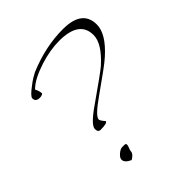

<svg xmlns="http://www.w3.org/2000/svg" viewBox="-160 -669 749 749"><g transform="rotate(-45 214.0 -294.5)"><path d="M134 -188Q120 -188 120 -206Q120 -228 187 -274Q240 -311 271 -333.5Q302 -356 310 -363Q376 -422 376 -469Q376 -548 265 -548Q215 -548 158 -530Q127 -520 103.5 -508Q80 -496 64 -480Q72 -465 73 -450Q66 -444 55 -444Q32 -444 32 -463Q32 -474 66 -499Q80 -510 91.5 -517Q103 -524 111 -528Q210 -570 307 -570Q414 -570 414 -489Q414 -438 347 -378Q333 -365 302 -342.5Q271 -320 223 -286Q157 -240 157 -222Q157 -215 172 -198Q172 -188 134 -188ZM136 -19Q109 -31 109 -48Q109 -58 121.5 -69Q134 -80 144 -81H158Q166 -81 166 -74Q166 -69 162 -59.5Q158 -50 158 -45Q158 -32 136 -19Z"/></g></svg>

Font: Shalimar
Style: Regular
Weight: 400
Designer: Robert E. Leuschke
Foundry: Robert E. Leuschke
Version: Version 1.010; ttfautohint (v1.8.3)